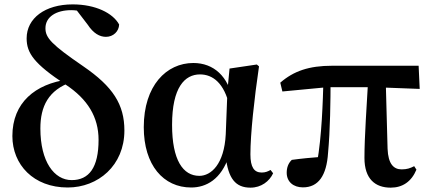

<svg xmlns="http://www.w3.org/2000/svg" viewBox="-20 -839 1960 875"><path d="M288.5 15.5C427.1 15.5 546.9 -84.7 546.9 -244.2C546.9 -362.8 495 -444 359.5 -536.9C215 -636 187.1 -666.4 187.1 -710.3C187.1 -762.9 237 -792.7 304.5 -792.7C338 -792.7 365.6 -783.5 386.1 -770.4L383.3 -795.1L323.1 -800.4L379.5 -726.8C405.9 -686.5 434.6 -671.1 462.8 -671.1C496.9 -671.1 522.1 -696.6 522.9 -727.4C494.6 -779.3 415.5 -819 311.2 -819C185.4 -819 101.4 -755.9 101.4 -664.2C101.4 -596.2 136.4 -547.8 278.5 -453.9C379.8 -387.1 429.2 -305.5 429.2 -201.4C429.2 -76.1 386.2 -18.2 306.7 -18.2C226.7 -18.2 164 -102.6 164 -253.5C164 -354.4 200.4 -428.6 306.7 -465.6L289.1 -487.7V-476.6C141.1 -456.4 36.4 -371.5 36.4 -219C36.4 -88.7 132.7 15.5 288.5 15.5Z M851.3 15.5C919.8 15.5 988.4 -21.6 1023.4 -128.7L1008.4 -127.3C1019.7 -24.9 1053.5 16.2 1121.5 16.2C1170.3 16.2 1208 -12.8 1224.7 -49.4L1213 -64.5C1201.2 -58 1190.2 -52.7 1172.7 -52.7C1138.5 -52.7 1121.2 -76.4 1121.2 -135.4C1121.2 -229 1138.7 -388.7 1160.4 -536.5L1150.4 -545L1026.1 -526.6L1016.6 -428L1008.8 -227.4C1002 -90.4 941.7 -37.6 888.5 -37.6C814.2 -37.6 764.2 -108.9 764.2 -269.8C764.2 -440.9 822 -499.9 891.4 -499.9C949.5 -499.9 1002.2 -460.9 1026.2 -353.7L1047.5 -381.8H1041C1021.2 -490.5 954.2 -551.9 861.1 -551.9C738.5 -551.9 635.2 -448.8 635.2 -259.4C635.2 -86.1 725 15.5 851.3 15.5Z M1360.5 14.9C1430.6 14.9 1468.4 -38 1475.1 -142.7C1484.7 -244.8 1486.5 -379.4 1486.5 -482H1454.3C1451.1 -371.2 1446.9 -222.8 1424.8 -95.7L1450.7 -124.7C1398.5 -120.6 1354.6 -116.6 1309.8 -110.4C1293.6 -95.1 1286.6 -74.9 1286.6 -51.8C1286.6 -10.1 1317.6 14.9 1360.5 14.9ZM1266.9 -422.1 1471 -441.5H1689.1L1892.7 -433.8L1887.8 -539.4H1493.8C1388.2 -539.4 1318.2 -515.2 1257.3 -462.2ZM1760.5 16.2C1814.6 16.2 1855 -11.3 1877.8 -65.8L1867.6 -81.7C1849.4 -72.4 1835.2 -67.1 1810.2 -67.1C1773.6 -67.1 1749 -92.4 1746.3 -160.9L1737.6 -482H1658.2C1651.3 -355.7 1640.9 -217.8 1640.9 -119.3C1640.9 -22.9 1690.5 16.2 1760.5 16.2Z"/></svg>

Font: Source Han Serif CN VF
Style: Regular
Weight: 250
Designer: Ryoko NISHIZUKA 西塚涼子 (kana & ideographs); Frank Grießhammer (Latin, Greek & Cyrillic); Wenlong ZHANG 张文龙 (bopomofo); San
Foundry: Adobe
Version: Version 2.002;hotconv 1.1.0;makeotfexe 2.6.0